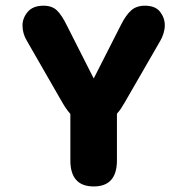

<svg xmlns="http://www.w3.org/2000/svg" viewBox="-20 -645 659 674"><path d="M309 9.5Q227 9.5 227 -82V-245Q213.5 -260 199.5 -284L74.5 -501.5Q59 -527 59 -555.5Q59 -581.5 77.2 -603.2Q95.5 -625 133 -625Q162.5 -625 179.8 -608.5Q197 -592 215 -555L309 -369.5L404 -556.5Q422 -592.5 440.8 -608.8Q459.5 -625 488.5 -625Q525.5 -625 542 -603.5Q558.5 -582 558.5 -556.5Q558.5 -542.5 554 -527.8Q549.5 -513 542.5 -501.5L417 -284Q410.5 -272.5 404.2 -263.2Q398 -254 390.5 -246V-82Q390.5 9.5 309 9.5Z"/></svg>

Font: Sono ExtraLight Monospace
Style: Bold
Weight: 700
Version: Version 2.112